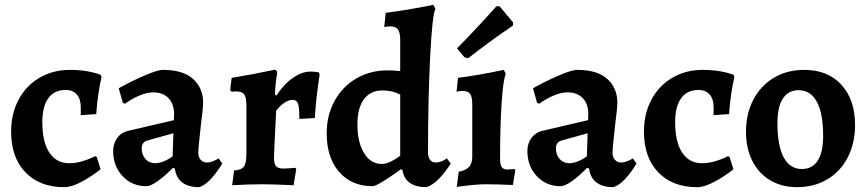

<svg xmlns="http://www.w3.org/2000/svg" viewBox="-20 -762 3589 794"><path d="M26 -218Q26 -292 57 -350Q88 -408 143.5 -440.5Q199 -473 269 -473Q340 -473 396 -453L400 -444Q383 -369 378 -290L314 -286V-319Q314 -353 297.5 -371.5Q281 -390 251 -390Q204 -390 179.5 -355.5Q155 -321 155 -257Q155 -175 184 -131Q213 -87 266 -87Q293 -87 321.5 -95.5Q350 -104 373 -116L380 -113L396 -62Q357 -31 316 -9.5Q275 12 246 12Q144 12 85 -49.5Q26 -111 26 -218Z M703 -65 695 -68Q663 -35 633 -13.5Q603 8 585 8Q526 8 487 -33.5Q448 -75 448 -137Q448 -168 464 -190.5Q480 -213 506 -220L699 -265L700 -289Q700 -332 677 -356Q654 -380 614 -380Q587 -380 555.5 -366.5Q524 -353 497 -333L488 -337L471 -397Q521 -425 576 -449Q631 -473 654 -473Q737 -473 778.5 -435.5Q820 -398 820 -337Q820 -315 811 -247Q800 -150 800 -131Q800 -112 810 -101Q820 -90 836 -90Q848 -90 861.5 -95.5Q875 -101 884 -107L899 -86Q881 -54 854.5 -24.5Q828 5 803 12Q759 12 733.5 -7.5Q708 -27 703 -65ZM694 -116 697 -211 590 -181Q566 -175 566 -148Q566 -122 581.5 -104.5Q597 -87 622 -87Q637 -87 657.5 -95Q678 -103 694 -116Z M999 -126V-325Q999 -359 990 -371.5Q981 -384 956 -384L937 -383L932 -390L938 -440Q1019 -453 1118 -474L1127 -465Q1118 -412 1117 -371L1123 -367Q1154 -414 1191.5 -440Q1229 -466 1263 -466Q1282 -466 1298 -463L1302 -455Q1286 -351 1282 -274L1218 -270Q1218 -318 1212.5 -333.5Q1207 -349 1190 -349Q1174 -349 1156 -337Q1138 -325 1122 -304Q1113 -128 1113 -111Q1113 -85 1121.5 -75Q1130 -65 1152 -65Q1169 -65 1202 -68L1205 -62L1194 4Q1110 0 1065 0Q1007 0 940 4L948 -57Q978 -59 988.5 -73Q999 -87 999 -126Z M1644 -60 1638 -62Q1541 8 1521 8Q1434 8 1382.5 -51Q1331 -110 1331 -211Q1331 -285 1363.5 -344.5Q1396 -404 1453.5 -437.5Q1511 -471 1583 -471Q1607 -471 1635 -468V-597Q1635 -628 1625.5 -640.5Q1616 -653 1593 -653Q1583 -653 1569 -650L1575 -709Q1664 -720 1772 -742L1781 -725Q1768 -706 1759 -530Q1750 -354 1750 -131Q1750 -112 1758.5 -101Q1767 -90 1782 -90Q1805 -90 1828 -107L1844 -86Q1824 -53 1797.5 -25Q1771 3 1744 12Q1655 12 1644 -60ZM1635 -118V-371Q1603 -388 1561 -388Q1512 -388 1485 -351.5Q1458 -315 1458 -248Q1458 -174 1485.5 -129Q1513 -84 1558 -84Q1576 -84 1596.5 -94Q1617 -104 1635 -118Z M1877 -52Q1906 -57 1919.5 -71.5Q1933 -86 1933 -114V-330Q1933 -362 1924 -374Q1915 -386 1891 -386Q1883 -386 1868 -383L1874 -440Q1959 -451 2063 -473L2072 -457Q2061 -435 2054.5 -336.5Q2048 -238 2048 -105Q2048 -81 2055 -71Q2062 -61 2079 -61L2108 -63L2111 -58L2101 3Q2030 0 1991 0Q1944 0 1869 11ZM1901 -525 1870 -562Q1946 -639 2033 -736H2046L2102 -669L2101 -656Q2002 -589 1916 -521Z M2416 -65 2408 -68Q2376 -35 2346 -13.5Q2316 8 2298 8Q2239 8 2200 -33.5Q2161 -75 2161 -137Q2161 -168 2177 -190.5Q2193 -213 2219 -220L2412 -265L2413 -289Q2413 -332 2390 -356Q2367 -380 2327 -380Q2300 -380 2268.5 -366.5Q2237 -353 2210 -333L2201 -337L2184 -397Q2234 -425 2289 -449Q2344 -473 2367 -473Q2450 -473 2491.5 -435.5Q2533 -398 2533 -337Q2533 -315 2524 -247Q2513 -150 2513 -131Q2513 -112 2523 -101Q2533 -90 2549 -90Q2561 -90 2574.5 -95.5Q2588 -101 2597 -107L2612 -86Q2594 -54 2567.5 -24.5Q2541 5 2516 12Q2472 12 2446.5 -7.5Q2421 -27 2416 -65ZM2407 -116 2410 -211 2303 -181Q2279 -175 2279 -148Q2279 -122 2294.5 -104.5Q2310 -87 2335 -87Q2350 -87 2370.5 -95Q2391 -103 2407 -116Z M2643 -218Q2643 -292 2674 -350Q2705 -408 2760.5 -440.5Q2816 -473 2886 -473Q2957 -473 3013 -453L3017 -444Q3000 -369 2995 -290L2931 -286V-319Q2931 -353 2914.5 -371.5Q2898 -390 2868 -390Q2821 -390 2796.5 -355.5Q2772 -321 2772 -257Q2772 -175 2801 -131Q2830 -87 2883 -87Q2910 -87 2938.5 -95.5Q2967 -104 2990 -116L2997 -113L3013 -62Q2974 -31 2933 -9.5Q2892 12 2863 12Q2761 12 2702 -49.5Q2643 -111 2643 -218Z M3065 -217Q3065 -292 3095.5 -350Q3126 -408 3180.5 -440.5Q3235 -473 3306 -473Q3403 -473 3459.5 -411.5Q3516 -350 3516 -245Q3516 -170 3486 -111.5Q3456 -53 3401.5 -20.5Q3347 12 3276 12Q3213 12 3165 -16.5Q3117 -45 3091 -97Q3065 -149 3065 -217ZM3384 -199Q3384 -293 3358 -341Q3332 -389 3283 -389Q3240 -389 3217.5 -354.5Q3195 -320 3195 -253Q3195 -159 3221 -111Q3247 -63 3296 -63Q3339 -63 3361.5 -97.5Q3384 -132 3384 -199Z"/></svg>

Font: Alegreya
Style: Bold
Weight: 700
Designer: Juan Pablo del Peral
Foundry: Huerta Tipografica
Version: Version 2.008; ttfautohint (v1.8)